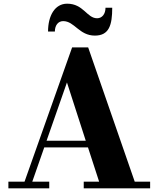

<svg xmlns="http://www.w3.org/2000/svg" viewBox="-20 -1021 860 1041"><path d="M322.5 -906.5C384 -906.5 409 -828 494.5 -828C571.5 -828 588.5 -885 588.5 -979H552C552 -945 533.5 -922 506.5 -922C451 -922 433 -1001 344 -1001C277 -1001 240.5 -935 240.5 -850H277.5C277.5 -884 295.5 -906.5 322.5 -906.5ZM25.5 -36V0H247V-36H155L220 -222H457L517.5 -36H434V0H794V-36H710.5L458 -764H371L113 -36ZM343 -574 445 -258H232.5Z"/></svg>

Font: Bodoni* 06
Style: Bold
Weight: 700
Version: Version 2.2